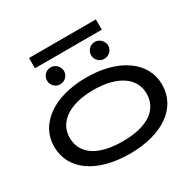

<svg xmlns="http://www.w3.org/2000/svg" viewBox="-202 -1169 1405 1393"><g transform="rotate(-30 500.0 -473.0)"><path d="M212 -871H772V-957H212ZM314 -678C352 -678 385 -710 385 -748C385 -787 352 -820 314 -820C273 -820 243 -788 243 -748C243 -710 275 -678 314 -678ZM683 -678C721 -678 755 -710 755 -748C755 -787 721 -820 683 -820C643 -820 612 -788 612 -748C612 -710 644 -678 683 -678ZM500 11C776 11 952 -114 952 -308C952 -495 776 -627 500 -627C224 -627 48 -495 48 -308C48 -114 224 11 500 11ZM500 -93C296 -93 178 -170 178 -308C178 -437 296 -523 500 -523C704 -523 822 -437 822 -308C822 -170 704 -93 500 -93Z"/></g></svg>

Font: Inconsolata UltraExpanded
Style: Bold
Weight: 700
Width: 9
Monospace: yes
Designer: Raph Levien, Cyreal, Brenton Simpson
Foundry: Raph Levien, Cyreal, Google
Version: Version 3.100